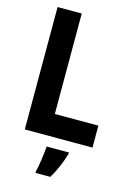

<svg xmlns="http://www.w3.org/2000/svg" viewBox="-137 -787 774 1082"><g transform="rotate(15 250.0 -246.5)"><path d="M60 0V-714H201V-128H455V0ZM182 221H268Q288 189 305.5 148Q323 107 334 69V61H204Q202 91 195.5 137.5Q189 184 182 210Z"/></g></svg>

Font: Noto Sans Mono Condensed Extra
Style: Regular
Weight: 800
Width: 3
Designer: Monotype Design Team
Foundry: Monotype Imaging Inc.
Version: Version 1.900